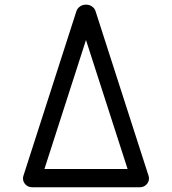

<svg xmlns="http://www.w3.org/2000/svg" viewBox="-20 -789 725 809"><path d="M167.2 -76.9H517.6L342.3 -620.4ZM569.3 0H115.5Q99.4 0 88.1 -11Q76.9 -22 76.9 -37.4Q76.9 -42.5 78.6 -48.1L302.2 -742.7Q306.2 -753.9 316.9 -761.7Q327.6 -769.5 342.3 -769.3Q356.9 -769.5 367.8 -761.7Q378.7 -753.9 382.3 -742.7L606 -48.1Q607.7 -42.5 607.7 -37.4Q607.7 -22 596.6 -11Q585.4 0 569.3 0Z"/></svg>

Font: Tecnico
Style: Grueso
Weight: 700
Version: Version 1.3